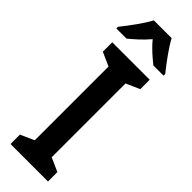

<svg xmlns="http://www.w3.org/2000/svg" viewBox="-315 -1011 953 953"><g transform="rotate(45 161.5 -534.5)"><path d="M224 -1003H99C78 -962 30 -897 -4 -855V-843H67C93 -864 130 -896 161 -933C191 -896 228 -865 256 -843H327V-855C291 -900 247 -959 224 -1003ZM293 -66V-132L221 -164V-682L293 -714V-780H30V-714L102 -682V-164L30 -132V-66Z"/></g></svg>

Font: Noto Sans Malayalam UI Condensed SemiBold
Style: Regular
Weight: 600
Width: 3
Designer: Jelle Bosma - Monotype Design Team
Foundry: Monotype Imaging Inc.
Version: Version 2.104